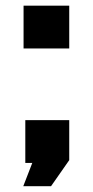

<svg xmlns="http://www.w3.org/2000/svg" viewBox="-20 -560 319 660"><path d="M60 80 91 0H67V-147H218V-9.5L155.5 80ZM61 -393.5V-540.5H218V-393.5Z"/></svg>

Font: Tourney Condensed Black
Style: Regular
Weight: 900
Width: 3
Designer: Tyler Finck
Foundry: Etcetera Type Co
Version: Version 1.010; ttfautohint (v1.8.3)